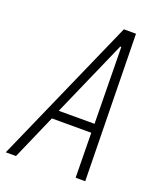

<svg xmlns="http://www.w3.org/2000/svg" viewBox="-154 -767 695 847"><g transform="rotate(20 193.5 -344.0)"><path d="M-24 0 280 -688H337L349 0H304L301 -210H116L24 0ZM133 -252H301L296 -611H291Z"/></g></svg>

Font: Saira Condensed ExtraLight
Style: Italic
Weight: 250
Width: 3
Italic angle: -12°
Designer: Hector Gatti with collaboration of the Omnibus-Type team
Foundry: Omnibus-Type
Version: Version 1.101